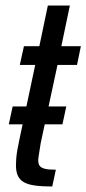

<svg xmlns="http://www.w3.org/2000/svg" viewBox="-20 -678 314 698"><path d="M12 -226 26 -291H221L207 -226ZM170 0Q133 0 107.5 -3.5Q82 -7 67 -15.5Q52 -24 45 -39Q38 -54 38 -77Q38 -88 39 -101.5Q40 -115 43 -132.5Q46 -150 51 -173L108 -442H52L67 -510H123L154 -658H234L203 -510H274L260 -442H189L128 -158Q126 -145 124 -132.5Q122 -120 120.5 -110.5Q119 -101 119 -95Q119 -83 124 -75.5Q129 -68 143 -64.5Q157 -61 183 -61Z"/></svg>

Font: Saira ExtraCondensed Medium
Style: Italic
Weight: 500
Width: 2
Italic angle: -12°
Designer: Hector Gatti with collaboration of the Omnibus-Type team
Foundry: Omnibus-Type
Version: Version 1.101